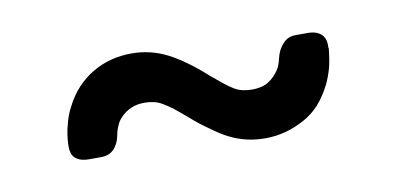

<svg xmlns="http://www.w3.org/2000/svg" viewBox="-35 -474 737 358"><g transform="rotate(-10 333.0 -295.5)"><path d="M555.7 -375Q547.9 -375 533.2 -375Q517.6 -375 508.8 -364.3Q499 -354.5 495.1 -337.9Q493.2 -329.1 490.2 -322.3Q487.3 -316.4 482.4 -310.5Q473.6 -299.8 461.9 -293.9Q450.2 -289.1 435.5 -289.1Q426.8 -289.1 418 -291Q409.2 -293 401.4 -297.9Q393.6 -302.7 383.8 -310.5Q374 -318.4 361.3 -329.1Q341.8 -346.7 325.2 -358.4Q307.6 -371.1 292 -378.9Q276.4 -386.7 259.8 -390.6Q243.2 -394.5 225.6 -394.5Q205.1 -394.5 186.5 -389.6Q168 -384.8 151.4 -375Q134.8 -365.2 121.1 -350.6Q107.4 -335.9 97.7 -316.4Q89.8 -301.8 85.9 -285.2Q81.1 -268.6 80.1 -248Q80.1 -246.1 80.1 -243.2Q80.1 -229.5 86.9 -222.7Q95.7 -213.9 113.3 -213.9Q121.1 -213.9 135.7 -213.9Q151.4 -213.9 160.2 -222.7Q169.9 -232.4 172.9 -248Q174.8 -258.8 178.7 -266.6Q181.6 -274.4 187.5 -280.3Q196.3 -290 208 -294.9Q218.8 -299.8 233.4 -299.8Q243.2 -299.8 251 -297.9Q259.8 -295.9 267.6 -291Q274.4 -287.1 285.2 -279.3Q294.9 -271.5 307.6 -260.7Q327.1 -243.2 344.7 -231.4Q361.3 -218.8 377 -210.9Q392.6 -203.1 409.2 -199.2Q425.8 -195.3 444.3 -195.3Q463.9 -195.3 482.4 -200.2Q501 -205.1 518.6 -214.8Q535.2 -223.6 548.8 -238.3Q562.5 -253.9 572.3 -273.4Q579.1 -287.1 584 -304.7Q587.9 -321.3 589.8 -341.8Q589.8 -341.8 588.9 -340.8Q590.8 -357.4 582 -366.2Q573.2 -375 555.7 -375Z"/></g></svg>

Font: DeepSea
Style: Medium
Weight: 500
Designer: Stem
Version: Version 3.019;git-0a5106e0b